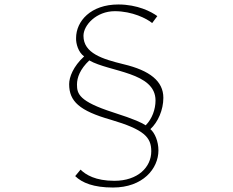

<svg xmlns="http://www.w3.org/2000/svg" viewBox="-20 -788 1040 858"><path d="M683 -716C656 -736 594 -768 509 -768C385 -768 320 -693 320 -618C319 -593 330 -554 356 -536C307 -491 289 -443 289 -412C289 -335 335 -293 475 -253C624 -209 656 -175 656 -112C656 -41 596 20 491 20C407 20 363 -7 340 -30L316 -1C347 29 398 50 485 50C618 50 688 -34 688 -116C688 -156 672 -194 652 -211C686 -242 710 -297 710 -351C710 -425 650 -473 532 -501C438 -524 353 -550 353 -628C353 -676 411 -738 493 -738C571 -738 636 -705 660 -685ZM379 -518C470 -466 675 -466 675 -339C675 -300 660 -257 631 -228C614 -239 585 -254 485 -286C333 -335 324 -369 324 -410C324 -442 338 -479 379 -518Z"/></svg>

Font: Source Han Sans CN ExtraLight
Style: Regular
Weight: 250
Designer: Ryoko NISHIZUKA (kana & ideographs); Paul D. Hunt (Latin, Greek & Cyrillic); Wenlong ZHANG (bopomofo); Sandoll Communica
Foundry: Adobe Systems Incorporated
Version: Version 1.004;PS 1.004;hotconv 16.6.51;makeotf.lib2.5.65220